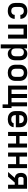

<svg xmlns="http://www.w3.org/2000/svg" viewBox="2272 -2850 783 5368"><g transform="rotate(90 2664.0 -166.5)"><path d="M286 8Q327 8 368 -2.5Q409 -13 441.5 -39.5Q474 -66 491 -105Q508 -144 508 -186H396Q396 -158 381 -133.5Q366 -109 339.5 -99Q313 -89 286 -89Q262 -89 239.5 -96.5Q217 -104 201.5 -122.5Q186 -141 180 -164Q174 -187 174 -210V-320Q174 -344 180 -366.5Q186 -389 201.5 -407.5Q217 -426 239.5 -433.5Q262 -441 286 -441Q313 -441 339.5 -431Q366 -421 381 -396.5Q396 -372 396 -344H508Q508 -386 491 -425Q474 -464 441.5 -491Q409 -518 368 -528Q327 -538 286 -538Q250 -538 215 -530.5Q180 -523 150 -503.5Q120 -484 99 -454.5Q78 -425 70 -390.5Q62 -356 62 -320V-210Q62 -175 70 -140Q78 -105 99 -75.5Q120 -46 150 -26.5Q180 -7 215 0.5Q250 8 286 8Z M668 0H780V-433H948V0H1060V-530H668Z M1222 205H1334V-89Q1347 -59 1369.5 -36Q1392 -13 1423 -2.5Q1454 8 1486 8Q1526 8 1563.5 -8Q1601 -24 1625 -57.5Q1649 -91 1657.5 -130.5Q1666 -170 1666 -210V-320Q1666 -360 1657.5 -399.5Q1649 -439 1625 -472.5Q1601 -506 1563.5 -522Q1526 -538 1486 -538Q1454 -538 1423 -528Q1392 -518 1369.5 -494.5Q1347 -471 1334 -442V-530H1222ZM1441 -89Q1418 -89 1396 -97Q1374 -105 1359.5 -123.5Q1345 -142 1339.5 -164.5Q1334 -187 1334 -210V-320Q1334 -343 1339.5 -365.5Q1345 -388 1359.5 -406.5Q1374 -425 1396 -433.5Q1418 -442 1441 -442Q1465 -442 1487.5 -434Q1510 -426 1526 -408Q1542 -390 1548 -367Q1554 -344 1554 -320V-210Q1554 -187 1548 -164Q1542 -141 1526 -122.5Q1510 -104 1487.5 -96.5Q1465 -89 1441 -89Z M2016 8Q2052 8 2087 0.5Q2122 -7 2153 -26Q2184 -45 2204.5 -74.5Q2225 -104 2233.5 -139Q2242 -174 2242 -210V-320Q2242 -356 2233.5 -391Q2225 -426 2204.5 -455.5Q2184 -485 2153 -504Q2122 -523 2087 -530.5Q2052 -538 2016 -538Q1980 -538 1945 -530.5Q1910 -523 1879.5 -504Q1849 -485 1828 -455.5Q1807 -426 1798.5 -391Q1790 -356 1790 -320V-210Q1790 -174 1798.5 -139Q1807 -104 1828 -74.5Q1849 -45 1879.5 -26Q1910 -7 1945 0.5Q1980 8 2016 8ZM2016 -89Q1992 -89 1969.5 -96.5Q1947 -104 1931 -122Q1915 -140 1908.5 -163Q1902 -186 1902 -210V-320Q1902 -344 1908.5 -367Q1915 -390 1931 -408Q1947 -426 1969.5 -433.5Q1992 -441 2016 -441Q2040 -441 2062.5 -433.5Q2085 -426 2101.5 -408Q2118 -390 2124 -367Q2130 -344 2130 -320V-210Q2130 -186 2124 -163Q2118 -140 2101.5 -122Q2085 -104 2062.5 -96.5Q2040 -89 2016 -89Z M3000 153V-97H2954V-530H2842V-97H2720V-530H2608V-97H2486V-530H2374V0H2900V153Z M3315 8Q3353 8 3391 0Q3429 -8 3461.5 -28.5Q3494 -49 3513.5 -83.5Q3533 -118 3536 -156H3424Q3422 -132 3403.5 -115.5Q3385 -99 3361.5 -94Q3338 -89 3315 -89Q3291 -89 3268 -96.5Q3245 -104 3228 -122Q3211 -140 3204.5 -163Q3198 -186 3198 -210V-217H3538V-320Q3538 -356 3529.5 -391Q3521 -426 3500.5 -455.5Q3480 -485 3449 -504Q3418 -523 3383 -530.5Q3348 -538 3312 -538Q3276 -538 3241 -530.5Q3206 -523 3175.5 -504Q3145 -485 3124 -455.5Q3103 -426 3094.5 -391Q3086 -356 3086 -320V-210Q3086 -174 3094.5 -139Q3103 -104 3124.5 -74.5Q3146 -45 3177 -26Q3208 -7 3243.5 0.5Q3279 8 3315 8ZM3426 -313H3198V-320Q3198 -344 3204.5 -367Q3211 -390 3227 -408Q3243 -426 3265.5 -433.5Q3288 -441 3312 -441Q3336 -441 3358.5 -433.5Q3381 -426 3397.5 -408Q3414 -390 3420 -367Q3426 -344 3426 -320Z M3670 0H3782V-224H3994V0H4106V-530H3994V-320H3782V-530H3670Z M4246 0H4358V-224H4570V0H4682V-530H4570V-320H4358V-530H4246Z M4789 0H4920L5084 -187H5146V0H5258V-530H4977Q4943 -530 4910.5 -519.5Q4878 -509 4855 -483.5Q4832 -458 4823 -425Q4814 -392 4814 -359Q4814 -328 4821.5 -297.5Q4829 -267 4848 -242.5Q4867 -218 4895 -204Q4923 -190 4954 -188ZM4977 -284Q4960 -284 4947 -296Q4934 -308 4930 -325Q4926 -342 4926 -359Q4926 -376 4930 -392.5Q4934 -409 4947 -421Q4960 -433 4977 -433H5146V-284Z"/></g></svg>

Font: Iosevka Sparkle Semibold
Style: Regular
Weight: 600
Designer: Belleve Invis
Foundry: Belleve Invis
Version: Version 4.5.0; ttfautohint (v1.8.3)